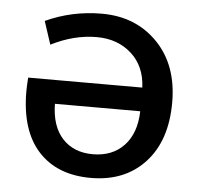

<svg xmlns="http://www.w3.org/2000/svg" viewBox="-44 -575 647 630"><g transform="rotate(5 279.5 -260.0)"><path d="M420 -222H139Q140 -148 177 -108Q214 -68 277 -68Q341 -68 379.5 -108.5Q418 -149 420 -222ZM420 -300Q417 -370 371.5 -411Q326 -452 257 -452Q182 -452 107 -414L82 -490Q169 -530 267 -530Q379 -530 450.5 -456.5Q522 -383 522 -260Q522 -134 455.5 -62Q389 10 277 10Q166 10 104 -58Q42 -126 42 -255Q42 -270 44 -300Z"/></g></svg>

Font: Mplus 1p Medium
Style: Regular
Weight: 500
Version: Version 1.061